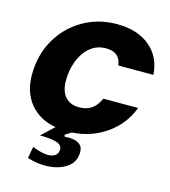

<svg xmlns="http://www.w3.org/2000/svg" viewBox="-116 -672 864 973"><g transform="rotate(15 316.5 -185.5)"><path d="M408 -196H591Q555 -104 476.5 -49.5Q398 5 298 11Q294 14 265 32L269 41Q276 40 288 40Q324 40 344.5 53.5Q365 67 365 96Q365 150 320.5 179Q276 208 210 208Q162 208 117 193L128 132Q177 152 211 152Q235 152 249 141Q263 130 263 110Q263 85 231.5 76Q200 67 146 67L211 6Q124 -10 75.5 -69.5Q27 -129 27 -221Q27 -321 72.5 -402.5Q118 -484 198.5 -531.5Q279 -579 379 -579Q486 -579 551 -525Q616 -471 622 -378H438Q433 -413 413 -429.5Q393 -446 356 -446Q307 -446 272 -416Q237 -386 219 -338Q201 -290 201 -237Q201 -182 226.5 -152Q252 -122 299 -122Q340 -122 366 -140.5Q392 -159 408 -196Z"/></g></svg>

Font: Open Sauce One Black Italic
Style: Regular
Weight: 900
Italic angle: -10°
Designer: Alfredo Marco Pradil
Foundry: Creative Sauce Fz LLC
Version: Version 1.477